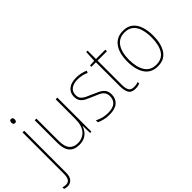

<svg xmlns="http://www.w3.org/2000/svg" viewBox="-117 -1294 2106 2106"><g transform="rotate(-45 936.0 -240.5)"><path d="M73 -690Q73 -702 78 -712Q83 -722 98 -722Q115 -722 120 -712Q125 -702 125 -690Q125 -677 119.5 -667.5Q114 -658 98 -658Q84 -658 78.5 -667.5Q73 -677 73 -690ZM17 241Q1 241 -11 238.5Q-23 236 -32 232V206Q-21 211 -8.5 213Q4 215 17 215Q52 215 68 189.5Q84 164 84 116V-528H110V122Q110 185 82.5 213Q55 241 17 241Z M624 -528V0H604L601 -111H599Q589 -81 568.5 -53.5Q548 -26 514 -8Q480 10 429 10Q273 10 273 -174V-528H299V-179Q299 -94 333 -54.5Q367 -15 430 -15Q505 -15 551.5 -66.5Q598 -118 598 -227V-528Z M1071 -130Q1071 -66 1028 -28Q985 10 898 10Q850 10 810.5 -0.5Q771 -11 747 -23V-53Q780 -35 818.5 -25Q857 -15 898 -15Q975 -15 1009.5 -46Q1044 -77 1044 -131Q1044 -168 1026.5 -191Q1009 -214 978 -229Q947 -244 908 -259Q867 -276 833 -292.5Q799 -309 779 -335.5Q759 -362 759 -407Q759 -466 802 -502Q845 -538 924 -538Q964 -538 999.5 -529.5Q1035 -521 1062 -509L1050 -484Q1027 -497 992.5 -505Q958 -513 924 -513Q860 -513 822.5 -486Q785 -459 785 -407Q785 -370 802.5 -349Q820 -328 849.5 -313.5Q879 -299 916 -284Q956 -267 991.5 -250Q1027 -233 1049 -205.5Q1071 -178 1071 -130Z M1301 -15Q1322 -15 1338.5 -18Q1355 -21 1368 -27V-2Q1354 3 1338.5 6.5Q1323 10 1301 10Q1240 10 1218.5 -27Q1197 -64 1197 -130V-503H1127V-524L1195 -528L1202 -658H1223V-528H1368V-503H1223V-130Q1223 -74 1239 -44.5Q1255 -15 1301 -15Z M1849 -264Q1849 -139 1800 -64.5Q1751 10 1648 10Q1547 10 1496.5 -64.5Q1446 -139 1446 -265Q1446 -393 1499 -465.5Q1552 -538 1651 -538Q1722 -538 1765.5 -502.5Q1809 -467 1829 -405Q1849 -343 1849 -264ZM1473 -265Q1473 -150 1516 -82.5Q1559 -15 1648 -15Q1738 -15 1780 -81.5Q1822 -148 1822 -264Q1822 -336 1805.5 -392Q1789 -448 1751 -480.5Q1713 -513 1651 -513Q1563 -513 1518 -447.5Q1473 -382 1473 -265Z"/></g></svg>

Font: Noto Sans Thai SemCond Thin
Style: Regular
Weight: 100
Width: 4
Designer: Monotype Design Team
Foundry: Monotype Imaging Inc.
Version: Version 2.002; ttfautohint (v1.8.4.7-5d5b)